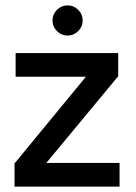

<svg xmlns="http://www.w3.org/2000/svg" viewBox="-20 -693 506 713"><path d="M34 0V-86L299 -408H38V-496H419V-410L152 -88H424V0ZM231 -561Q208 -561 191.5 -577.5Q175 -594 175 -617Q175 -640 191.5 -656.5Q208 -673 231 -673Q254 -673 270.5 -656.5Q287 -640 287 -617Q287 -594 270.5 -577.5Q254 -561 231 -561Z"/></svg>

Font: DeepMind Sans Medium
Style: Regular
Weight: 500
Designer: Jonny Pinhorn / Modifications: Colophon Foundry
Foundry: Colophon Foundry
Version: Version 1.002; ttfautohint (v1.8.2)